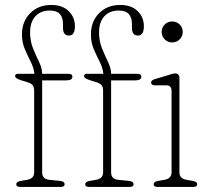

<svg xmlns="http://www.w3.org/2000/svg" viewBox="-20 -736 824 756"><path d="M146 -57Q146 -31 173.5 -28L218 -23.5Q234.5 -21.5 234.5 -10.5Q234.5 0 219 0H59.5Q44 0 44 -10.5Q44 -20.5 61 -23.5L87 -28Q114.5 -33 114.5 -57V-378Q114.5 -393 108.5 -400.5Q102.5 -408 86 -413L64.5 -419.5Q39.5 -427.5 39.5 -435.5Q39.5 -445.5 51 -445.5H115.5Q113 -469 101 -492.8Q89 -516.5 77.8 -542.5Q66.5 -568.5 66.5 -600.5Q66.5 -651.5 98.8 -684Q131 -716.5 181.5 -716.5Q226 -716.5 250.5 -692.2Q275 -668 275 -633Q275 -596 251.5 -596Q228 -596 228 -626.5V-642.5Q228 -666.5 215.8 -680.5Q203.5 -694.5 176 -694.5Q140 -694.5 119.2 -671.8Q98.5 -649 98.5 -608.5Q98.5 -574 110.2 -545.2Q122 -516.5 134 -491.8Q146 -467 146 -445.5H248.5Q265 -445.5 265 -434Q265 -419.5 241 -419.5H146ZM417.5 -57Q417.5 -31 445 -28L489.5 -23.5Q506 -21.5 506 -10.5Q506 0 490.5 0H331Q315.5 0 315.5 -10.5Q315.5 -20.5 332.5 -23.5L358.5 -28Q386 -33 386 -57V-378Q386 -393 380 -400.5Q374 -408 357.5 -413L336 -419.5Q311 -427.5 311 -435.5Q311 -445.5 322.5 -445.5H387Q384.5 -469 372.5 -492.8Q360.5 -516.5 349.2 -542.5Q338 -568.5 338 -600.5Q338 -651.5 370.2 -684Q402.5 -716.5 453 -716.5Q497.5 -716.5 522 -692.2Q546.5 -668 546.5 -633Q546.5 -596 523 -596Q499.5 -596 499.5 -626.5V-642.5Q499.5 -666.5 487.2 -680.5Q475 -694.5 447.5 -694.5Q411.5 -694.5 390.8 -671.8Q370 -649 370 -608.5Q370 -574 381.8 -545.2Q393.5 -516.5 405.5 -491.8Q417.5 -467 417.5 -445.5H520Q536.5 -445.5 536.5 -434Q536.5 -419.5 512.5 -419.5H417.5ZM657.5 -569Q640.5 -569 628.5 -581Q616.5 -593 616.5 -610.5Q616.5 -627.5 628.5 -639.5Q640.5 -651.5 657.5 -651.5Q675.5 -651.5 687.5 -639.5Q699.5 -627.5 699.5 -610.5Q699.5 -593 687.5 -581Q675.5 -569 657.5 -569ZM686.5 -428V-57Q686.5 -33 714 -28L740 -23.5Q756.5 -20.5 756.5 -10.5Q756.5 0 741 0H600.5Q585 0 585 -10.5Q585 -20.5 601.5 -23.5L627.5 -28Q655.5 -33 655.5 -57V-377.5Q655.5 -400 635.5 -400H590.5Q575 -400 575 -411Q575 -420.5 590 -424.5L641.5 -440Q650.5 -442.5 657.5 -444.8Q664.5 -447 669 -447Q686.5 -447 686.5 -428Z"/></svg>

Font: Fraunces 72pt SuperSoft Thin
Style: Regular
Weight: 100
Version: Version 1.000;[b76b70a41]